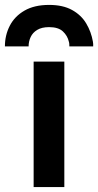

<svg xmlns="http://www.w3.org/2000/svg" viewBox="-58 -762 400 782"><path d="M79 0V-511H204V0ZM-38 -573Q-38 -618.5 -18.2 -657Q1.5 -695.5 41.8 -718.8Q82 -742 142 -742Q198 -742 235.2 -721.5Q272.5 -701 293 -666.8Q313.5 -632.5 320.5 -592Q321.5 -587.5 321.5 -582.8Q321.5 -578 321.5 -573H224.5Q224.5 -578 224.2 -582.8Q224 -587.5 222.5 -592Q217 -616.5 198.2 -634Q179.5 -651.5 142 -651.5Q112 -651.5 93.5 -640.2Q75 -629 66.8 -611Q58.5 -593 58.5 -573Z"/></svg>

Font: Undotted
Style: Bold
Weight: 700
Designer: Delve Withrington, Dave Bailey, Thomas Jockin
Foundry: Delve Fonts LLC
Version: Version 4.000